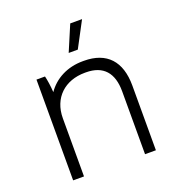

<svg xmlns="http://www.w3.org/2000/svg" viewBox="-131 -825 855 931"><g transform="rotate(-20 296.5 -360.0)"><path d="M326 -588 396 -720H335L279 -588ZM88 0H144V-300C144 -405 216 -471 320 -471H325C415 -471 459 -419 459 -325V0H515V-334C515 -459 453 -527 335 -527H329C249 -527 183 -492 144 -435C142 -468 137 -500 132 -520H88Z"/></g></svg>

Font: Fixel Text Light
Style: Regular
Weight: 300
Width: 4
Designer: AlfaBravo + MacPaw
Foundry: Kyrylo Tkachov, Marchela Mozhyna, Serhii Makarenko, Maria Weinstein, Zakhar Kryvoshyya
Version: Version 1.211